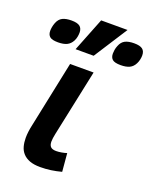

<svg xmlns="http://www.w3.org/2000/svg" viewBox="-173 -848 757 945"><g transform="rotate(20 205.5 -375.5)"><path d="M265.1 0Q237.8 7.3 210.7 11.2Q183.6 15.1 154.8 15.1Q121.6 15.1 99.6 6.8Q77.6 -1.5 64 -16.4Q50.3 -31.2 44.7 -51.8Q39.1 -72.3 39.1 -96.2Q39.1 -127 47.9 -166L120.1 -512.2H243.2L169.9 -165Q164.1 -137.7 164.1 -122.1Q164.1 -103.5 172.9 -94.7Q181.6 -85.9 202.1 -85.9Q214.8 -85.9 230 -88.6Q245.1 -91.3 256.8 -95.2ZM328.6 -766.1 215.3 -589.8H120.6L190.4 -766.1ZM111.3 -672.9Q111.3 -662.6 109.1 -651.1Q106.9 -639.6 101.6 -628.9Q90.8 -608.4 73 -600.1Q55.2 -591.8 27.3 -591.8Q-4.4 -591.8 -16.1 -602.1Q-27.8 -612.3 -27.8 -632.8Q-27.8 -640.6 -25.9 -651.9Q-23.9 -663.1 -19.5 -674.8Q-10.7 -697.8 7.1 -706.8Q24.9 -715.8 54.2 -715.8Q85 -715.8 98.1 -705.3Q111.3 -694.8 111.3 -672.9ZM439.5 -672.9Q439.5 -662.6 437 -651.1Q434.6 -639.6 429.2 -628.9Q418.9 -608.4 401.1 -600.1Q383.3 -591.8 355.5 -591.8Q323.7 -591.8 312 -602.1Q300.3 -612.3 300.3 -632.8Q300.3 -640.6 302 -651.9Q303.7 -663.1 308.6 -674.8Q317.4 -697.8 335.2 -706.8Q353 -715.8 382.3 -715.8Q413.1 -715.8 426.3 -705.3Q439.5 -694.8 439.5 -672.9Z"/></g></svg>

Font: Lorenzo Sans
Style: Bold Italic
Weight: 700
Italic angle: -12°
Foundry: Intel Corporation
Version: Version 1.00; ttfautohint (v1.5)